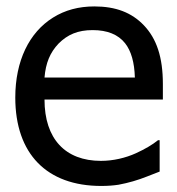

<svg xmlns="http://www.w3.org/2000/svg" viewBox="-20 -581 566 613"><path d="M303.2 12.7C324.2 12.7 342.8 11.2 358.4 8.8C390.1 2.9 420.4 -5.9 449.7 -17.6L489.7 -33.2V-133.3H484.4C466.3 -118.7 442.9 -105 414.1 -91.8C380.9 -76.7 341.3 -67.4 302.2 -67.4C188.5 -67.4 122.1 -137.7 122.1 -263.2H500V-313C500 -398.4 480 -457.5 439.5 -500C400.4 -541 349.6 -560.5 281.2 -560.5C231.4 -560.5 187.5 -548.8 149.4 -524.9C73.2 -477.5 28.8 -386.7 28.8 -269.5C28.8 -89.8 129.4 12.7 303.2 12.7ZM122.1 -333.5C126 -379.9 139.6 -413.1 167 -441.9C195.8 -470.7 228.5 -484.9 275.9 -484.9C322.8 -484.9 357.4 -470.7 379.4 -442.9C398.9 -418 409.2 -381.8 410.6 -333.5Z"/></svg>

Font: SG Kara
Style: Regular
Weight: 400
Designer: Damoon Khanjanzadeh
Version: Version 1.000